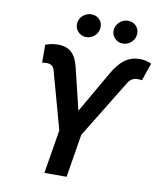

<svg xmlns="http://www.w3.org/2000/svg" viewBox="-99 -1020 928 1100"><g transform="rotate(10 364.5 -470.5)"><path d="M112.2 -723.7Q129.3 -730.1 146.7 -733.7Q164.1 -737.2 184.3 -737.2Q212.7 -737.2 233 -729.4Q253.2 -721.6 267.6 -707.2Q282 -692.8 291.2 -672.1Q300.4 -651.3 306.8 -625.4L365.1 -384.2L502.1 -621.8Q518.5 -650.6 535.5 -672.2Q552.6 -693.9 571.7 -708.3Q590.9 -722.7 612.9 -729.9Q634.9 -737.2 660.9 -737.2Q697.4 -737.2 728.7 -722.3L693.2 -619.3Q692.1 -619.7 689.1 -620.2Q686.1 -620.7 682.2 -621.1Q678.3 -621.4 674 -621.6Q669.7 -621.8 666.2 -621.8Q632.5 -621.8 612.2 -588.8L405.2 -251.1L364.3 0H235.1L277 -253.9L184.7 -588.8Q175.1 -621.8 141.7 -621.8Q138.5 -621.8 133.9 -621.6Q129.3 -621.4 125 -621.1Q120.7 -620.7 117.2 -620.2Q113.6 -619.7 112.6 -619.3ZM271.7 -882.5Q273.8 -895.2 280.4 -905.9Q286.9 -916.5 296.5 -924.5Q306.1 -932.5 318 -937Q329.9 -941.4 342.7 -941.4Q374.3 -941.4 392.8 -919.7Q411.6 -897.7 406.2 -866.5Q404.1 -853.7 397.5 -843Q391 -832.4 381.4 -824.4Q371.8 -816.4 359.9 -812Q348 -807.5 335.2 -807.5Q305.4 -807.5 286.2 -829.9Q267 -852.3 271.7 -882.5ZM484.7 -882.5Q487.2 -894.9 493.8 -905.7Q500.4 -916.5 509.9 -924.5Q519.5 -932.5 531.2 -937Q543 -941.4 555.8 -941.4Q587.4 -941.4 605.8 -919.7Q624.6 -897.7 619.3 -866.5Q617.2 -853.7 610.6 -843Q604 -832.4 594.5 -824.4Q584.9 -816.4 573 -812Q561.1 -807.5 548.3 -807.5Q518.1 -807.5 498.9 -829.9Q479.8 -851.6 484.7 -882.5Z"/></g></svg>

Font: Inter P Semi Bold
Style: Italic
Weight: 600
Italic angle: 9.39999°
Designer: Rasmus Andersson
Foundry: rsms
Version: Version 3.018;git-588b23468